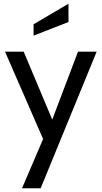

<svg xmlns="http://www.w3.org/2000/svg" viewBox="-20 -767 545 1029"><path d="M211 -22 7 -490H107L260 -126L398 -490H498L198 242H98ZM160 -637 347 -747V-649L160 -576Z"/></svg>

Font: Cabin
Style: Regular
Weight: 400
Designer: Pablo Impallari
Foundry: Pablo Impallari. http://www.impallari.com Igino Marini. http://www.ikern.com
Version: Version 2.200